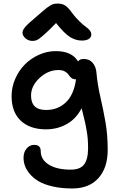

<svg xmlns="http://www.w3.org/2000/svg" viewBox="-20 -773 666 1075"><path d="M162.1 -543.9Q139.6 -543.9 122.8 -558.3Q106 -572.8 106 -589.8Q106 -604 120.4 -621.3Q134.8 -638.7 189 -684.1Q200.2 -693.4 219 -709.7Q237.8 -726.1 243.9 -730.5Q250 -734.9 261.7 -742.2Q273.4 -749.5 282.5 -751.2Q291.5 -752.9 304.2 -752.9Q328.1 -752.9 345.2 -741.9Q362.3 -731 381.8 -703.1Q401.9 -675.8 424.1 -654.3Q446.3 -632.8 459.7 -623.5Q473.1 -614.3 482.2 -603.3Q491.2 -592.3 491.2 -579.1Q491.2 -564 477.1 -554.9Q462.9 -545.9 439 -545.9Q403.3 -545.9 371.3 -566.2Q339.4 -586.4 293.9 -644Q249.5 -598.1 223.4 -575.7Q197.3 -553.2 186.5 -548.6Q175.8 -543.9 162.1 -543.9ZM384.8 282.2Q323.7 282.2 275.1 271Q226.6 259.8 196.8 242.2Q167 224.6 147.2 201.2Q127.4 177.7 119.6 155.3Q111.8 132.8 111.8 109.9Q111.8 79.6 128.9 58.8Q146 38.1 171.9 38.1Q208 38.1 208 73.2Q208 120.1 252.7 148.4Q297.4 176.8 376 176.8Q429.7 176.8 451.4 147.2Q473.1 117.7 473.1 57.1Q473.1 30.8 471.4 6.8Q469.7 -17.1 464.8 -43.7Q460 -70.3 457.3 -83.5Q454.6 -96.7 446.5 -128.4Q438.5 -160.2 437 -167Q406.2 -107.4 353.5 -78.1Q300.8 -48.8 237.8 -48.8Q147.5 -48.8 96.2 -97.2Q44.9 -145.5 44.9 -234.9Q44.9 -285.2 65.4 -332Q85.9 -378.9 119.6 -412.6Q153.3 -446.3 198.7 -466.6Q244.1 -486.8 292 -486.8Q382.8 -486.8 417 -429.2Q426.3 -442.9 448.2 -442.9Q481 -442.9 499.3 -420.7Q517.6 -398.4 520 -366.2Q525.4 -302.2 541.7 -231.2Q558.1 -160.2 570.6 -89.1Q583 -18.1 583 65.9Q583 167 530.8 224.6Q478.5 282.2 384.8 282.2ZM153.8 -237.8Q153.8 -157.2 237.8 -157.2Q303.7 -157.2 348.6 -199.7Q393.6 -242.2 405.8 -329.1H400.9Q388.7 -329.1 379.2 -337.2Q369.6 -345.2 363.5 -355Q357.4 -364.7 343.3 -372.8Q329.1 -380.9 308.1 -380.9Q249 -380.9 201.4 -336.4Q153.8 -292 153.8 -237.8Z"/></svg>

Font: Shantell Sans Bouncy
Style: Regular
Weight: 500
Designer: Stephen Nixon, Anya Danilova, Shantell Martin
Foundry: Arrow Type
Version: Version 1.006;[9816181b4]